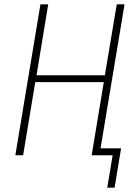

<svg xmlns="http://www.w3.org/2000/svg" viewBox="-20 -718 640 888"><path d="M501 0H404L460 -338H143L87 0H51L167 -698H203L149 -370H465L520 -698H556L445 -32H540L510 150H476Z"/></svg>

Font: IBM Plex Mono ExtraLight
Style: Italic
Weight: 200
Italic angle: -9°
Monospace: yes
Designer: Mike Abbink, Paul van der Laan, Pieter van Rosmalen
Foundry: Bold Monday
Version: Version 2.3